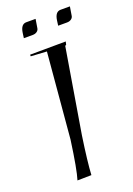

<svg xmlns="http://www.w3.org/2000/svg" viewBox="-132 -720 536 773"><g transform="rotate(-20 136.0 -333.5)"><path d="M201 -611 204 -633Q209 -668 232 -668H272L266 -631Q265 -622 257.5 -616.5Q250 -611 239 -611ZM54 -611 57 -633Q62 -668 85 -668H125L119 -631Q118 -622 110.5 -616.5Q103 -611 92 -611ZM121 0 61 1Q74 -40 91 -163L123 -529L55 -533V-540L208 -541L205 -528L200 -525L140 -164Q124 -56 121 0Z"/></g></svg>

Font: Kleymissky
Style: Regular
Weight: 500
Italic angle: -8°
Designer: gluk
Foundry: gluk
Version: Version 0.283